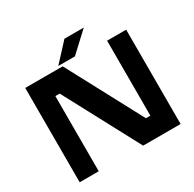

<svg xmlns="http://www.w3.org/2000/svg" viewBox="-180 -1041 1249 1234"><g transform="rotate(-30 444.5 -424.0)"><path d="M70 0V-700H348L644.5 -143.5H677.5V-700H819V0H541L243.5 -558H211.5V0ZM324.5 -716 446.5 -848H590L448 -716Z"/></g></svg>

Font: Tourney Expanded Black
Style: Regular
Weight: 900
Width: 7
Designer: Tyler Finck
Foundry: Etcetera Type Co
Version: Version 1.010; ttfautohint (v1.8.3)